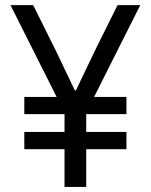

<svg xmlns="http://www.w3.org/2000/svg" viewBox="-20 -740 597 760"><path d="M235.4 -149.4H76.2V-217.8H235.4V-288.1H76.2V-356.4H204.1L21.5 -719.7H111.3L201.2 -539.1L276.4 -381.8H280.3L355.5 -539.1L445.3 -719.7H535.2L352.5 -356.4H480.5V-288.1H321.3V-217.8H480.5V-149.4H321.3V0H235.4Z"/></svg>

Font: Reddit Sans A
Style: Regular
Weight: 400
Designer: Stephen Hutchings
Foundry: Reddit
Version: Version 1.013